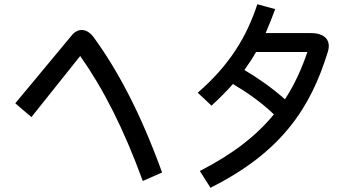

<svg xmlns="http://www.w3.org/2000/svg" viewBox="-20 -837 1640 905"><path d="M744 -24C642 -306 534 -506 424 -658C392 -704 348 -708 317 -669L52 -350L128 -285L358 -573C466 -420 562 -233 653 16Z M972 48C1310 -121 1445 -332 1525 -592C1543 -648 1509 -681 1447 -681H1232C1247 -715 1262 -753 1277 -794L1193 -817C1142 -662 1061 -529 912 -400L977 -339C1015 -374 1048 -407 1078 -441C1142 -403 1208 -358 1271 -298C1192 -201 1082 -113 922 -31ZM1132 -507C1151 -534 1170 -562 1187 -592H1429C1402 -513 1369 -439 1323 -369C1265 -421 1195 -470 1132 -507Z"/></svg>

Font: Smiley Sans Oblique
Style: Regular
Weight: 400
Italic angle: -8°
Designer: oooooohmygosh, Nagisa Chen, Janine Sui, Heda Shi, Jian Li
Foundry: atelierAnchor
Version: Version 2.0.1